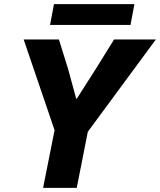

<svg xmlns="http://www.w3.org/2000/svg" viewBox="-20 -911 776 931"><path d="M244.6 -279.8 94.7 -719.7H265.6L310.5 -575.7L349.6 -432.1H352.1L443.8 -575.7L533.2 -719.7H735.8L405.8 -272L352.1 0H189ZM241.7 -891.1H631.8L612.8 -790H222.7Z"/></svg>

Font: Reddit Sans Chocolate ExBold
Style: Italic
Weight: 800
Italic angle: -11.25°
Designer: Stephen Hutchings
Version: Version 1.013